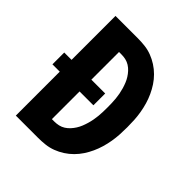

<svg xmlns="http://www.w3.org/2000/svg" viewBox="-200 -868 1001 1001"><g transform="rotate(45 300.0 -367.5)"><path d="M77 0V-324H23V-411H77V-735H241Q267 -735 293.5 -732Q320 -729 345 -719.5Q370 -710 392.5 -695.5Q415 -681 434 -662Q453 -643 467.5 -621Q482 -599 493 -575Q504 -551 511.5 -525.5Q519 -500 523.5 -473.5Q528 -447 529.5 -420.5Q531 -394 531 -368Q531 -341 529.5 -314.5Q528 -288 523.5 -261.5Q519 -235 511.5 -209.5Q504 -184 493 -160Q482 -136 467.5 -114Q453 -92 434 -73Q415 -54 392.5 -39.5Q370 -25 345 -15.5Q320 -6 293.5 -3Q267 0 241 0ZM223 -120H241Q257 -120 272.5 -123.5Q288 -127 301.5 -135.5Q315 -144 326 -156Q337 -168 345.5 -181.5Q354 -195 360 -210Q366 -225 370.5 -240.5Q375 -256 378 -272Q381 -288 382.5 -303.5Q384 -319 384.5 -335Q385 -351 385 -368Q385 -384 384.5 -400Q384 -416 382.5 -431.5Q381 -447 378 -463Q375 -479 370.5 -494.5Q366 -510 360 -525Q354 -540 345.5 -553.5Q337 -567 326 -579Q315 -591 301.5 -599.5Q288 -608 272.5 -611.5Q257 -615 241 -615H223V-411H325V-324H223Z"/></g></svg>

Font: Iosevka SS04 Heavy Extended
Style: Regular
Weight: 900
Width: 7
Monospace: yes
Designer: Belleve Invis
Foundry: Belleve Invis
Version: Version 19.0.0; ttfautohint (v1.8.4)